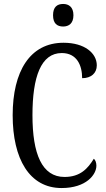

<svg xmlns="http://www.w3.org/2000/svg" viewBox="-20 -940 538 970"><path d="M299 -806C327 -806 351 -821 351 -863C351 -905 327 -920 299 -920C269 -920 248 -905 248 -863C248 -821 269 -806 299 -806ZM291 10C416 10 467 -58 467 -103C467 -118 462 -132 454 -138C424 -89 386 -46 306 -46C192 -46 144 -162 144 -358C144 -552 187 -672 292 -672C369 -672 395 -609 395 -545C440 -545 469 -570 469 -610C469 -671 408 -724 301 -724C131 -724 44 -579 44 -358C44 -137 129 10 291 10Z"/></svg>

Font: Noto Serif Armenian ExtraCondensed
Style: Regular
Weight: 400
Width: 2
Designer: Monotype Design Team
Foundry: Monotype Imaging Inc.
Version: Version 2.008